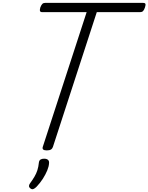

<svg xmlns="http://www.w3.org/2000/svg" viewBox="-20 -1037 1038 1343"><path d="M307 15Q272 15 279 -9L586 -952H276Q263 -952 260 -959.5Q257 -967 262 -985Q269 -1003 276.5 -1010Q284 -1017 297 -1017H981Q994 -1017 997 -1010Q1000 -1003 994 -985Q988 -967 980.5 -959.5Q973 -952 960 -952H657L350 -9Q346 3 336 9Q326 15 307 15ZM194 282Q184 275 183 266Q182 257 189 247Q208 221 221 199Q234 177 241.5 153.5Q249 130 252 100Q254 85 263.5 79Q273 73 288 73Q307 73 316 81.5Q325 90 323 105Q322 127 310.5 155Q299 183 280 213Q261 243 235 270Q224 281 214 285Q204 289 194 282Z"/></svg>

Font: Playwrite CO Light
Style: Regular
Weight: 300
Version: Version 1.002